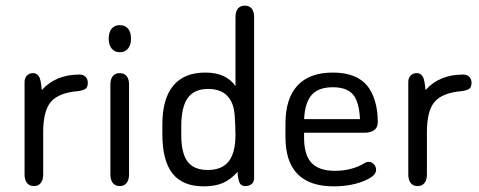

<svg xmlns="http://www.w3.org/2000/svg" viewBox="-20 -650 1697 680"><path d="M128 -331Q125 -369 117.5 -380Q110 -391 97 -391Q84 -391 75.5 -382.5Q67 -374 67 -360V-32Q67 -13 75.5 -2Q84 9 100 9Q116 9 124.5 -2Q133 -13 133 -32V-182Q133 -257 160 -289Q187 -321 254 -327Q272 -329 281.5 -334.5Q291 -340 291 -357Q291 -370 283 -378Q275 -386 262 -386Q177 -386 128 -331Z M404 -561Q386 -561 375.5 -548.5Q365 -536 365 -513Q365 -491 375.5 -478Q386 -465 404 -465Q423 -465 433.5 -478Q444 -491 444 -513Q444 -536 433.5 -548.5Q423 -561 404 -561ZM371 -32Q371 -13 379.5 -2Q388 9 404 9Q420 9 428.5 -2Q437 -13 437 -32V-351Q437 -370 428.5 -380.5Q420 -391 404 -391Q388 -391 379.5 -380.5Q371 -370 371 -351Z M814 -345Q781 -393 707 -393Q632 -393 593.5 -346.5Q555 -300 555 -209V-175Q555 -81 591 -35.5Q627 10 701 10Q742 10 769.5 -2Q797 -14 821 -41Q824 -9 830 0Q836 9 848 9Q862 9 871 2Q880 -5 880 -21V-589Q880 -609 871.5 -619.5Q863 -630 847 -630Q831 -630 822.5 -619.5Q814 -609 814 -589ZM813 -209 814 -173Q814 -109 790 -78.5Q766 -48 716 -48Q667 -48 644.5 -77.5Q622 -107 622 -172V-203Q622 -271 645 -303Q668 -335 717 -335Q771 -335 794 -299Q804 -284 808 -264.5Q812 -245 813 -209Z M1057 -180H1272Q1292 -180 1305 -189Q1318 -198 1318 -218Q1318 -259 1308 -292Q1298 -325 1281 -346Q1242 -393 1159 -393Q1076 -393 1033.5 -347Q991 -301 991 -212V-165Q991 -77 1034 -33.5Q1077 10 1162 10Q1203 10 1238.5 1Q1274 -8 1297 -24Q1305 -30 1308.5 -36Q1312 -42 1312 -49Q1312 -60 1304 -68.5Q1296 -77 1285 -77Q1280 -77 1272 -73Q1250 -59 1223 -52Q1196 -45 1166 -45Q1110 -45 1083.5 -73Q1057 -101 1057 -161ZM1255 -228H1057Q1060 -287 1084 -314Q1108 -341 1159 -341Q1208 -341 1230 -315.5Q1252 -290 1255 -228Z M1487 -331Q1484 -369 1476.5 -380Q1469 -391 1456 -391Q1443 -391 1434.5 -382.5Q1426 -374 1426 -360V-32Q1426 -13 1434.5 -2Q1443 9 1459 9Q1475 9 1483.5 -2Q1492 -13 1492 -32V-182Q1492 -257 1519 -289Q1546 -321 1613 -327Q1631 -329 1640.5 -334.5Q1650 -340 1650 -357Q1650 -370 1642 -378Q1634 -386 1621 -386Q1536 -386 1487 -331Z"/></svg>

Font: Beiruti
Style: Regular
Weight: 400
Version: Version 1.00